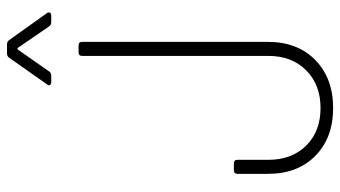

<svg xmlns="http://www.w3.org/2000/svg" viewBox="-226 -712 947 534"><g transform="rotate(-90 247.0 -445.5)"><path d="M30 -173V-258Q30 -268 40 -268H59Q69 -268 69 -258V-172Q69 -107 108.5 -67Q148 -27 213 -27Q278 -27 318 -67Q358 -107 358 -172V-690Q358 -700 368 -700H387Q397 -700 397 -690V-173Q397 -91 346.5 -41.5Q296 8 213 8Q130 8 80 -41.5Q30 -91 30 -173ZM279 -788 353 -893Q357 -899 365 -899H390Q398 -899 402 -893L477 -788Q479 -786 479 -782Q479 -780 477 -778Q475 -776 471 -776H452Q444 -776 440 -782L381 -868Q380 -870 378 -870Q376 -870 375 -868L315 -782Q311 -776 303 -776H285Q279 -776 277 -780Q275 -784 279 -788Z"/></g></svg>

Font: Barlow Semi Condensed ExLight
Style: Regular
Weight: 275
Width: 4
Designer: Jeremy Tribby
Foundry: Tribby Type
Version: Version 1.408